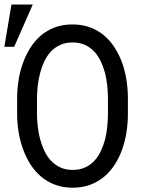

<svg xmlns="http://www.w3.org/2000/svg" viewBox="-20 -830 641 859"><path d="M552.2 -314.5V-395.5Q551.8 -433.6 545.7 -472.7Q539.6 -511.7 526.9 -547.9Q513.7 -584 493.9 -615.5Q474.1 -647 446.8 -670.4Q419.4 -693.8 383.8 -707.3Q348.1 -720.7 304.2 -720.7Q260.3 -720.7 224.9 -707.3Q189.5 -693.8 162.1 -670.4Q134.8 -646.5 115 -615Q95.2 -583.5 82.5 -547.4Q69.3 -511.2 63.2 -472.4Q57.1 -433.6 56.6 -395.5V-314.5Q57.1 -276.4 63.5 -237.8Q69.8 -199.2 83 -163.1Q95.7 -127 115.7 -95.5Q135.7 -64 163.1 -40.5Q190.4 -17.1 225.8 -3.7Q261.2 9.8 305.2 9.8Q349.1 9.8 384.5 -3.7Q419.9 -17.1 447.3 -40.5Q474.6 -64 494.4 -95.2Q514.2 -126.5 526.9 -162.6Q539.6 -198.7 545.7 -237.5Q551.8 -276.4 552.2 -314.5ZM462.9 -396.5V-314.5Q462.4 -289.1 459.7 -261.2Q457 -233.4 450.2 -206.5Q442.9 -179.2 431.4 -154.5Q419.9 -129.9 402.8 -111.3Q385.3 -92.3 361.1 -81.1Q336.9 -69.8 305.2 -69.8Q273.4 -69.8 249.5 -81.1Q225.6 -92.3 208 -111.3Q190.4 -129.9 178.7 -154.8Q167 -179.7 159.7 -207Q152.3 -233.9 149.2 -261.7Q146 -289.6 145.5 -314.5V-396.5Q146 -421.4 149.2 -449Q152.3 -476.6 159.7 -503.9Q166.5 -530.8 178.2 -555.4Q189.9 -580.1 207.5 -599.1Q225.1 -617.7 249 -628.9Q272.9 -640.1 304.2 -640.1Q335.9 -640.1 359.9 -629.2Q383.8 -618.2 401.4 -599.6Q418.9 -580.6 430.7 -555.9Q442.4 -531.2 449.7 -504.4Q456.5 -477.1 459.5 -449.5Q462.4 -421.9 462.9 -396.5ZM31.2 -809.6 -0.5 -620.6H43.5L126.5 -809.6Z"/></svg>

Font: Roboto Mono
Style: Regular
Weight: 400
Monospace: yes
Designer: Google
Version: Version 3.000